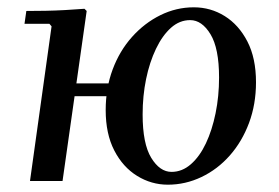

<svg xmlns="http://www.w3.org/2000/svg" viewBox="-20 -495 764 525"><path d="M324 -232H166V-267H324ZM62 0 121 -423 115 -430H47L52 -465Q78 -465 104.5 -465.5Q131 -466 158 -467.5Q185 -469 211 -471L217 -465L151 0ZM510 -475Q556 -475 594.5 -451Q633 -427 656.5 -381.5Q680 -336 680 -270Q680 -210 661 -159Q642 -108 608.5 -70Q575 -32 531 -11Q487 10 439 10Q394 10 355 -14Q316 -38 292.5 -83.5Q269 -129 269 -194Q269 -254 288 -305Q307 -356 341 -394Q375 -432 418.5 -453.5Q462 -475 510 -475ZM449 -25Q478 -25 502 -46Q526 -67 543 -103Q560 -139 569.5 -185.5Q579 -232 579 -283Q579 -363 555.5 -401.5Q532 -440 500 -440Q471 -440 447.5 -419Q424 -398 406.5 -361.5Q389 -325 379.5 -279Q370 -233 370 -182Q370 -102 393.5 -63.5Q417 -25 449 -25Z"/></svg>

Font: Brygada 1918 Medium
Style: Italic
Weight: 500
Italic angle: -8°
Designer: Mateusz Machalski | Borys Kosmynka | Przemek Hoffer
Foundry: NIEPODLEGLA 2018
Version: Version 3.006